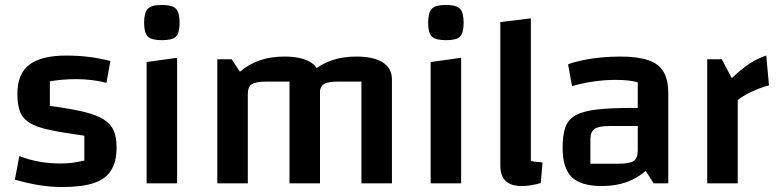

<svg xmlns="http://www.w3.org/2000/svg" viewBox="-20 -739 3132 774"><path d="M50 -361Q50 -441 98 -478Q146 -515 247 -515Q295 -515 339 -509.5Q383 -504 425 -493L409 -405Q384 -412 351.5 -416Q319 -420 288 -420Q258 -420 230 -417.5Q202 -415 181 -411V-312Q264 -301 316.5 -288.5Q369 -276 398 -257.5Q427 -239 438.5 -212Q450 -185 450 -144Q450 -88 428 -52.5Q406 -17 358 -1Q310 15 230 15Q183 15 135 7Q87 -1 40 -15L58 -110Q134 -80 222 -80Q248 -80 269.5 -82.5Q291 -85 320 -92V-192Q232 -204 178.5 -215.5Q125 -227 97.5 -245Q70 -263 60 -291Q50 -319 50 -361Z M571 -489 694 -506V0H571ZM633 -577Q591 -577 576 -591.5Q561 -606 561 -647Q561 -689 576 -704Q591 -719 633 -719Q674 -719 689 -704Q704 -689 704 -647Q704 -606 689.5 -591.5Q675 -577 633 -577Z M856 0V-500H914L947 -450Q984 -481 1028 -496Q1072 -511 1126 -511Q1196 -511 1233 -487.5Q1270 -464 1270 -419V0H1147V-410H1053Q1011 -410 995 -399.5Q979 -389 979 -359V0ZM1147 0V-500L1237 -450Q1274 -481 1318 -496Q1362 -511 1416 -511Q1486 -511 1523 -487.5Q1560 -464 1560 -419V0H1437V-410H1343Q1301 -410 1285 -399.5Q1269 -389 1269 -359V0Z M1716 -489 1839 -506V0H1716ZM1778 -577Q1736 -577 1721 -591.5Q1706 -606 1706 -647Q1706 -689 1721 -704Q1736 -719 1778 -719Q1819 -719 1834 -704Q1849 -689 1849 -647Q1849 -606 1834.5 -591.5Q1820 -577 1778 -577Z M2120 -90Q2130 -88 2142.5 -86.5Q2155 -85 2167 -84L2160 -1Q2138 5 2119.5 8Q2101 11 2084 11Q2040 11 2018.5 -9.5Q1997 -30 1997 -72V-650L2120 -665Z M2406 11Q2322 11 2285 -25Q2248 -61 2248 -143Q2248 -194 2259 -225.5Q2270 -257 2300 -274Q2330 -291 2386 -297.5Q2442 -304 2532 -304H2581V-231H2439Q2394 -231 2377 -219.5Q2360 -208 2360 -176V-79H2473Q2518 -79 2534.5 -90Q2551 -101 2551 -133V-407Q2519 -417 2462 -417Q2421 -417 2376.5 -411Q2332 -405 2286 -392L2270 -480Q2298 -490 2332.5 -497Q2367 -504 2405 -507.5Q2443 -511 2479 -511Q2550 -511 2593 -496.5Q2636 -482 2655 -449.5Q2674 -417 2674 -363V0H2615L2583 -50Q2547 -19 2503.5 -4Q2460 11 2406 11Z M2890 -500 2930 -424Q2971 -463 3004 -484Q3037 -505 3069 -515L3080 -395Q3060 -390 3036 -380.5Q3012 -371 2990.5 -359.5Q2969 -348 2954 -336V0H2831V-500Z"/></svg>

Font: Changa Medium
Style: Regular
Weight: 500
Designer: Eduardo Rodriguez Tunni
Foundry: Eduardo Rodriguez Tunni
Version: Version 3.003